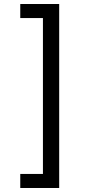

<svg xmlns="http://www.w3.org/2000/svg" viewBox="-20 -802 455 957"><path d="M81 65H194V-712H81V-782H275V135H81Z"/></svg>

Font: ukorean05
Style: Book
Weight: 400
Designer: Jelle Bosma - Monotype Design Team
Foundry: Monotype Imaging Inc.
Version: Version 2.003